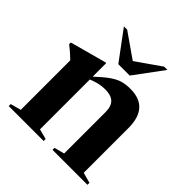

<svg xmlns="http://www.w3.org/2000/svg" viewBox="-195 -876 1020 1020"><g transform="rotate(45 315.5 -366.0)"><path d="M354 -15 411.5 -30V-341Q411.5 -385 390.2 -405.2Q369 -425.5 324.5 -425.5Q299.5 -425.5 275.5 -419.5Q251.5 -413.5 230 -404.5V-30L287.5 -15V0H25V-15L84.5 -31V-403Q76 -411 60.8 -425Q45.5 -439 19.5 -459.5V-472L223.5 -527.5H230V-426Q274.5 -467.5 304.5 -488Q334.5 -508.5 360.2 -515.2Q386 -522 418 -522Q557.5 -522 557.5 -367V-31L616.5 -15V0H354ZM485.5 -732 365 -569H279.5L158.5 -732H183L322 -635L461 -732Z"/></g></svg>

Font: Newsreader Display SemiBold
Style: Regular
Weight: 600
Designer: Hugues Gentile
Foundry: Production Type
Version: Version 1.001